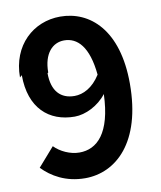

<svg xmlns="http://www.w3.org/2000/svg" viewBox="-90 -837 816 971"><g transform="rotate(-10 318.0 -351.5)"><path d="M43 -507C43 -337 139 -254 271 -254C326 -254 394 -287 435 -341C428 -140 353 -71 263 -71C215 -71 165 -95 135 -126L51 -30C98 19 170 62 269 62C427 62 574 -68 574 -370C574 -647 437 -765 285 -765C147 -765 32 -662 32 -497ZM177 -497C177 -595 225 -643 284 -643C352 -643 407 -589 421 -443C382 -381 332 -357 288 -357C218 -357 173 -401 173 -494Z"/></g></svg>

Font: GenEiGothic-pro-Regular
Style: Bold
Weight: 700
Designer: Ryoko NISHIZUKA (kana & ideographs); Paul D. Hunt (Latin, Greek & Cyrillic); Wenlong ZHANG (bopomofo); Sandoll Communica
Foundry: Adobe Systems Incorporated; o_tamon
Version: Version 1.000.140830